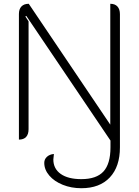

<svg xmlns="http://www.w3.org/2000/svg" viewBox="-20 -729 734 1015"><path d="M214 132Q214 113 228 100Q242 87 265 85Q262 111 262 114Q262 163 301 190.5Q340 218 410 218Q490 218 527 177.5Q564 137 564 50V14L119 -645L114 -642L131 -616V-46Q131 -19 118 -5Q105 9 80 9V-655Q80 -681 93.5 -695Q107 -709 132 -709L563 -70V-709Q588 -709 601 -694.5Q614 -680 614 -654V50Q614 152 560.5 209Q507 266 410 266Q357 266 312 248Q267 230 240.5 199Q214 168 214 132Z"/></svg>

Font: K2D Thin
Style: Regular
Weight: 100
Designer: Katatrad Aksorn Co.,Ltd.
Foundry: Cadson Demak Co.,Ltd.
Version: Version 1.000; ttfautohint (v1.6)